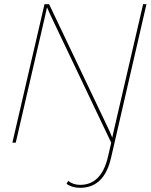

<svg xmlns="http://www.w3.org/2000/svg" viewBox="-20 -680 721 915"><path d="M362 215Q323 215 297 196L305 182Q329 201 362 201Q464 201 495 65L510 0L221 -607L204 -645L191 -587L55 0H39L192 -660H214L503 -53L515 -24L524 -65L662 -660H678L509 73Q476 215 362 215Z"/></svg>

Font: Elaine Sans Thin
Style: Italic
Weight: 250
Italic angle: -13°
Designer: Wei Huang
Foundry: Wei Huang
Version: Version 2.001;December 24, 2019;FontCreator 12.0.0.2547 64-b